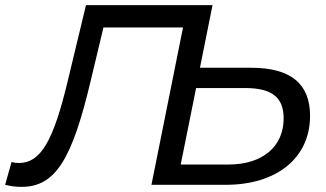

<svg xmlns="http://www.w3.org/2000/svg" viewBox="-60 -720 1270 748"><path d="M919 -456H719L768 -700H275L204 -405C148 -170 98 -85 14 -85C4 -85 -5 -86 -15 -89L-40 0C-15 6 2 8 24 8C156 8 221 -99 294 -408L343 -613H653L530 0H819C1019 0 1148 -105 1148 -269C1148 -394 1072 -456 919 -456ZM830 -79H644L704 -377H895C999 -377 1045 -341 1045 -259C1045 -148 962 -79 830 -79Z"/></svg>

Font: AWKNG-Font Medium
Style: Italic
Weight: 500
Italic angle: -11.3°
Designer: Awakening Church
Foundry: Awakening Church
Version: Version 1.700;PS 001.700;hotconv 1.0.88;makeotf.lib2.5.64775